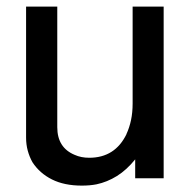

<svg xmlns="http://www.w3.org/2000/svg" viewBox="-20 -544 596 586"><path d="M479.5 0H392.6V-57.6Q366.7 -25.4 336.9 -6.8Q307.1 11.7 274.4 18.6Q264.6 20.5 253.4 21.5Q242.2 22.5 229.5 22.5Q176.3 22.5 138.7 3.7Q101.1 -15.1 79.1 -48.8Q69.8 -65.4 64.7 -84.2Q59.6 -103 59.6 -124V-523.9H154.8V-155.8Q154.8 -93.3 208 -71.3Q227.5 -62.5 252.4 -62.5Q331.1 -62.5 366.2 -134.8L365.7 -134.3Q375 -154.3 379.9 -177.5Q384.8 -200.7 384.8 -228V-523.9H479.5Z"/></svg>

Font: SolaimanLipi
Style: Bold
Weight: 700
Designer: Solaiman Karim
Foundry: Al Mamun Sumon
Version: Version 2.000